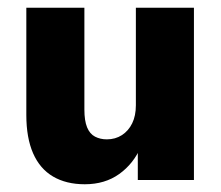

<svg xmlns="http://www.w3.org/2000/svg" viewBox="-20 -465 571 496"><path d="M199 11Q151 11 117 -9Q83 -29 65.5 -69Q48 -109 48 -168V-445H198V-182Q198 -153 205 -136Q212 -119 225.5 -112Q239 -105 256 -105Q278 -105 295 -116Q312 -127 321.5 -146.5Q331 -166 331 -193V-445H481V0H336V-86H344Q325 -42 288 -15.5Q251 11 199 11Z"/></svg>

Font: Nunito Sans 12pt ExtraLight
Style: Weight 830 Width 84 Optical size 12.0 YTLC 445
Weight: 830
Width: 4
Designer: Vernon Adams
Foundry: Vernon Adams
Version: Version 3.101;gftools[0.9.27]